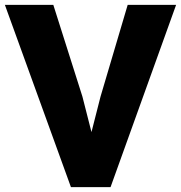

<svg xmlns="http://www.w3.org/2000/svg" viewBox="-26 -763 740 785"><path d="M264 2 -6 -743H192L311 -368L348 -223L385 -368L496 -743H694L426 2Z"/></svg>

Font: Merriweather Sans Black
Style: Regular
Weight: 900
Designer: Eben Sorkin
Foundry: Eben Sorkin
Version: Version 1.008; ttfautohint (v1.7.19-72a1) -l 8 -r 50 -G 200 